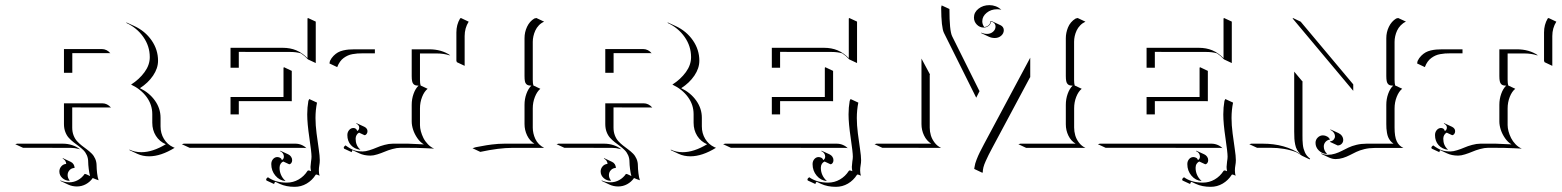

<svg xmlns="http://www.w3.org/2000/svg" viewBox="-20 -558 6043 743"><path d="M39.1 0 46.4 -2H223.1Q242.4 -2 259.8 3.8Q277.1 9.5 290 20L284.4 18.3Q269.3 14.2 253.2 14.2L69.1 13.9ZM209.7 105.5Q209.7 94.5 217.2 85.8Q224.6 77.1 236.3 76.2Q235.8 69.3 232.1 63.8Q228.3 58.3 222.2 55.7L223.6 54.2L253.9 68.4Q260.7 71.5 264.6 77.9Q268.6 84.2 268.6 92Q257.3 92 249.5 100.1Q241.7 108.2 241.7 119.6Q241.7 130.6 249 139.6L249.3 141.6Q232.9 141.6 221.3 131Q209.7 120.4 209.7 105.5ZM213.6 142.1 213.9 140.1Q229.2 147.5 248 147.5Q265.9 147.5 281.6 138.8Q297.4 130.1 307.6 115Q312.3 115 318.8 118.7Q325.4 122.3 328.6 123.3Q325.4 112.8 323.4 95.8Q321.3 78.9 321.3 69.3Q321.3 54.7 316.2 43Q311 31.2 302.7 23.1Q294.4 14.9 284.4 7.4Q274.4 0 264.4 -7.8Q254.4 -15.6 246.1 -24.8Q237.8 -33.9 232.7 -47.5Q227.5 -61 227.5 -78.1V-158.2H376Q395 -158.2 409.4 -141.8Q406.7 -142.1 404.1 -142.1L259.5 -142.3V-64Q259.5 -47.4 264.8 -33.9Q270 -20.5 278.3 -11.5Q286.6 -2.4 296.6 5.4Q306.6 13.2 316.7 20.6Q326.7 28.1 335 36.4Q343.3 44.7 348.5 56.6Q353.8 68.6 353.8 83.3Q353.8 94.7 355.8 112.3Q357.9 129.9 361.6 139.6Q347.7 135 338.9 130.9Q328.4 146 312.3 154.8Q296.1 163.6 277.6 163.6Q259.3 163.6 243.7 156.2ZM227.5 -276.4V-368.2H374Q383.8 -368.2 392.5 -363.8Q401.1 -359.4 407 -351.8L404.1 -352.3L259.8 -352.5V-276.4ZM468.5 -469.5 470 -470.9 500.2 -457Q541.7 -437.7 566.7 -401.7Q591.6 -365.7 591.6 -323Q591.6 -293.7 572.4 -265.4Q553.2 -237.1 521.5 -216.8Q557.9 -199.2 579.6 -168.7Q601.3 -138.2 601.3 -102.1V-68.8Q601.3 -42 614.3 -20.6Q627.2 0.7 649.9 11.5L656 13.9Q602.5 46.9 556.9 46.9Q532.2 46.9 511.7 37.4L481.4 23.2L481 20.8Q501.7 31 526.9 31Q570.6 31 621.6 0.2Q597.2 -10.3 583.3 -32.3Q569.3 -54.4 569.3 -83V-116.2Q569.3 -152.6 547.5 -182.5Q525.6 -212.4 487.3 -230.7Q519.3 -251.2 539.4 -278.9Q559.6 -306.6 559.6 -336.9Q559.6 -379.4 534.7 -414.9Q509.8 -450.4 468.5 -469.5Z M683.6 0 691.4 -2H1123Q1135.5 -2 1146.7 2.7Q1158 7.3 1166 15.6L1162.4 14.6Q1158 13.9 1153.1 14.2L713.6 13.9ZM872.1 -115.2V-182.6H1077.1V-295.9L1079.1 -297.9L1109.1 -283.7V-166.5L904.1 -166.7V-115.2ZM872.1 -295.9V-373H1074.2Q1103 -373 1126.2 -363.4Q1149.4 -353.8 1169.9 -333V-486.3L1171.9 -488.3L1201.9 -474.4V-314L1171.9 -328.1Q1158.4 -342.5 1144.5 -351.6Q1126.5 -356.9 1104.2 -356.9L904.1 -357.2V-295.9ZM1009.8 135.5Q1011.5 131.3 1016.8 127.9Q1045.9 148.7 1089.8 148.7Q1114.5 148.7 1135.5 136.6Q1156.5 124.5 1169.9 103.5Q1170.4 102.5 1171.4 102.1Q1172.4 101.6 1173.1 101.6H1173.8Q1177.7 101.6 1183.6 104.5Q1181.6 94.7 1181.6 87.9Q1181.6 83 1183.6 67.4Q1185.5 55.7 1185.5 48.1Q1185.5 31.5 1177.2 -24.4Q1168.9 -80.3 1168.9 -115.2Q1168.9 -142.3 1173.3 -167.5L1176.8 -174.8L1206.8 -160.9Q1200.9 -132.6 1200.9 -101.1Q1200.9 -74 1205.1 -41.6Q1209.2 -9.3 1213.4 18.4Q1217.5 46.1 1217.5 62Q1217.5 72 1215.7 82Q1213.9 92 1213.9 101.6Q1213.9 112.5 1216.6 122.1Q1214.8 120.8 1212.6 120.1Q1207.3 117.7 1204.3 117.4Q1202.1 117.4 1201.4 118.7Q1188 139.9 1166.6 152.5Q1145.3 165 1120.1 165Q1087.4 165 1062.7 153.6L1045.4 145.5Q1041 148.9 1041 154.3L1011 140.4ZM1029.8 77.1Q1029.8 65.7 1036.6 57.7Q1043.5 49.8 1053.2 49.8Q1058.6 49.8 1064 52.6Q1069.3 55.4 1070.6 61.3Q1074 60.3 1076.3 56.6Q1078.6 53 1078.6 47.9Q1078.6 40.8 1074.3 35Q1070.1 29.3 1063 26.4L1065.2 25.4L1095.5 39.3Q1102.3 42.5 1106.4 48.6Q1110.6 54.7 1110.6 61.8Q1110.6 68.4 1107.2 73Q1103.8 77.6 1098.9 77.6L1076.4 67.1Q1069.8 69.6 1065.8 76Q1061.8 82.5 1061.8 91.3Q1061.8 106 1067.5 118.8Q1073.2 131.6 1083 140.4L1085 142.6Q1061.5 140.6 1045.7 121.7Q1029.8 102.8 1029.8 77.1Z M1254.9 -312.5 1256.8 -322Q1262.5 -333.7 1270.8 -342Q1279.1 -350.3 1287.7 -355.2Q1296.4 -360.1 1307.9 -362.8Q1319.3 -365.5 1329.5 -366.3Q1339.6 -367.2 1352.5 -367.2H1430.7V-351.6H1382.8Q1371.8 -351.6 1363.2 -351Q1354.5 -350.3 1344.2 -348.5Q1334 -346.7 1325.9 -343Q1317.9 -339.4 1309.9 -333.6Q1302 -327.9 1295.7 -319Q1289.3 -310.1 1284.9 -298.3ZM1310.1 12.2Q1311.8 8.1 1317.1 4.6Q1336.4 18.6 1350.1 23.3Q1363.8 28.1 1383.8 28.1Q1394.5 28.1 1409.5 23.4Q1424.6 18.8 1437.6 13.1Q1450.7 7.3 1467.9 2.7Q1485.1 -2 1500 -2H1559.3Q1566.2 -2 1620.4 0.7Q1606.2 -7.3 1595.2 -23.2Q1584.2 -39.1 1578.7 -56Q1573.2 -73 1573.2 -87.9V-152.3Q1573.2 -174.8 1580.4 -194.9Q1587.6 -215.1 1599.6 -226.6Q1592.3 -226.8 1588 -227.9Q1583.7 -229 1580.1 -232.7Q1576.4 -236.3 1574.8 -243.9Q1573.2 -251.5 1573.2 -263.7V-367.2H1640.6Q1688.7 -367.2 1722.4 -344L1718.3 -344.2Q1696.3 -351.1 1670.7 -351.1H1605.2V-249.5Q1605.2 -234.6 1607.7 -227.1L1634.8 -214.4Q1621.8 -204.1 1613.5 -183.1Q1605.2 -162.1 1605.2 -138.2V-74Q1605.2 -63 1608.6 -50Q1612.1 -37.1 1618.5 -24Q1625 -11 1635.9 0.2Q1646.7 11.5 1659.9 17.1Q1656.2 17.1 1628.8 15.6Q1601.3 14.2 1589.4 14.2L1530 13.9Q1515.6 13.9 1498.5 18.7Q1481.4 23.4 1468.4 29.1Q1455.3 34.7 1440.2 39.4Q1425 44.2 1413.8 44.2Q1388.9 44.2 1370.1 35.2L1344.2 23.2Q1341.1 26.4 1341.3 31L1311.3 17.1ZM1324.2 -35.4Q1324.2 -46.6 1331.1 -54.7Q1337.9 -62.7 1347.7 -62.7Q1352.5 -62.7 1356.7 -59.9Q1360.8 -57.1 1362.1 -51.3Q1365.5 -52.2 1367.8 -55.9Q1370.1 -59.6 1370.1 -64.7Q1370.1 -69.3 1366.9 -73.4Q1363.8 -77.4 1358.4 -79.8L1359.9 -81.3L1389.9 -67.4Q1395.5 -64.7 1398.8 -60.3Q1402.1 -55.9 1402.1 -50.5Q1402.1 -44.2 1398.7 -39.6Q1395.3 -34.9 1390.4 -34.9L1369.4 -44.7Q1363.5 -41.7 1359.9 -35.4Q1356.2 -29.1 1356.2 -21.2Q1356.2 4.2 1372.8 19.5L1374.5 21.7Q1351.6 18.8 1337.9 3.4Q1324.2 -12 1324.2 -35.4ZM1746.1 -322.8V-432.6Q1746.1 -462.4 1760.3 -486.3L1763.7 -488.3L1793.7 -474.1Q1778.1 -449.5 1778.1 -418.5V-303.2L1748 -317.4Z M1808.6 15.6 1820.8 11.7Q1825 11 1840.6 8.1Q1856.2 5.1 1863.2 4Q1870.1 2.9 1883.2 1.2Q1896.2 -0.5 1908.1 -1.2Q1919.9 -2 1932.4 -2H2047.9Q2029.8 -13.2 2019.8 -33.9Q2009.8 -54.7 2009.8 -78.1V-152.3Q2009.8 -174.8 2017 -194.8Q2024.2 -214.8 2036.1 -226.6Q2028.8 -226.8 2024.5 -227.9Q2020.3 -229 2016.5 -232.7Q2012.7 -236.3 2011.2 -243.9Q2009.8 -251.5 2009.8 -263.7V-410.2Q2009.8 -433.8 2019.7 -454.6Q2029.5 -475.3 2047.6 -486.3L2055.7 -488.3L2085.7 -474.1Q2074.2 -469.2 2065.4 -460.1Q2056.6 -450.9 2051.6 -439.9Q2046.6 -429 2044.2 -417.8Q2041.7 -406.7 2041.7 -396.2V-249.5Q2041.7 -234.4 2044.2 -227.1L2071 -214.4Q2058.3 -203.9 2050 -183Q2041.7 -162.1 2041.7 -138.4V-64Q2041.7 -53 2044.2 -42.1Q2046.6 -31.2 2051.6 -20.4Q2056.6 -9.5 2065.4 -0.5Q2074.2 8.5 2085.7 14.2H1962.6Q1911.1 14.2 1838.6 29.8Z M2133.8 0 2141.1 -2H2317.9Q2337.2 -2 2354.5 3.8Q2371.8 9.5 2384.8 20L2379.2 18.3Q2364 14.2 2347.9 14.2L2163.8 13.9ZM2304.4 105.5Q2304.4 94.5 2311.9 85.8Q2319.3 77.1 2331.1 76.2Q2330.6 69.3 2326.8 63.8Q2323 58.3 2316.9 55.7L2318.4 54.2L2348.6 68.4Q2355.5 71.5 2359.4 77.9Q2363.3 84.2 2363.3 92Q2352.1 92 2344.2 100.1Q2336.4 108.2 2336.4 119.6Q2336.4 130.6 2343.8 139.6L2344 141.6Q2327.6 141.6 2316 131Q2304.4 120.4 2304.4 105.5ZM2308.3 142.1 2308.6 140.1Q2324 147.5 2342.8 147.5Q2360.6 147.5 2376.3 138.8Q2392.1 130.1 2402.3 115Q2407 115 2413.6 118.7Q2420.2 122.3 2423.3 123.3Q2420.2 112.8 2418.1 95.8Q2416 78.9 2416 69.3Q2416 54.7 2410.9 43Q2405.8 31.2 2397.5 23.1Q2389.2 14.9 2379.2 7.4Q2369.1 0 2359.1 -7.8Q2349.1 -15.6 2340.8 -24.8Q2332.5 -33.9 2327.4 -47.5Q2322.3 -61 2322.3 -78.1V-158.2H2470.7Q2489.7 -158.2 2504.2 -141.8Q2501.5 -142.1 2498.8 -142.1L2354.2 -142.3V-64Q2354.2 -47.4 2359.5 -33.9Q2364.7 -20.5 2373 -11.5Q2381.3 -2.4 2391.4 5.4Q2401.4 13.2 2411.4 20.6Q2421.4 28.1 2429.7 36.4Q2438 44.7 2443.2 56.6Q2448.5 68.6 2448.5 83.3Q2448.5 94.7 2450.6 112.3Q2452.6 129.9 2456.3 139.6Q2442.4 135 2433.6 130.9Q2423.1 146 2407 154.8Q2390.9 163.6 2372.3 163.6Q2354 163.6 2338.4 156.2ZM2322.3 -276.4V-368.2H2468.8Q2478.5 -368.2 2487.2 -363.8Q2495.8 -359.4 2501.7 -351.8L2498.8 -352.3L2354.5 -352.5V-276.4ZM2563.2 -469.5 2564.7 -470.9 2595 -457Q2636.5 -437.7 2661.4 -401.7Q2686.3 -365.7 2686.3 -323Q2686.3 -293.7 2667.1 -265.4Q2647.9 -237.1 2616.2 -216.8Q2652.6 -199.2 2674.3 -168.7Q2696 -138.2 2696 -102.1V-68.8Q2696 -42 2709 -20.6Q2721.9 0.7 2744.6 11.5L2750.7 13.9Q2697.3 46.9 2651.6 46.9Q2627 46.9 2606.4 37.4L2576.2 23.2L2575.7 20.8Q2596.4 31 2621.6 31Q2665.3 31 2716.3 0.2Q2691.9 -10.3 2678 -32.3Q2664.1 -54.4 2664.1 -83V-116.2Q2664.1 -152.6 2642.2 -182.5Q2620.4 -212.4 2582 -230.7Q2614 -251.2 2634.2 -278.9Q2654.3 -306.6 2654.3 -336.9Q2654.3 -379.4 2629.4 -414.9Q2604.5 -450.4 2563.2 -469.5Z M2778.3 0 2786.1 -2H3217.8Q3230.2 -2 3241.5 2.7Q3252.7 7.3 3260.7 15.6L3257.1 14.6Q3252.7 13.9 3247.8 14.2L2808.3 13.9ZM2966.8 -115.2V-182.6H3171.9V-295.9L3173.8 -297.9L3203.9 -283.7V-166.5L2998.8 -166.7V-115.2ZM2966.8 -295.9V-373H3168.9Q3197.8 -373 3220.9 -363.4Q3244.1 -353.8 3264.6 -333V-486.3L3266.6 -488.3L3296.6 -474.4V-314L3266.6 -328.1Q3253.2 -342.5 3239.3 -351.6Q3221.2 -356.9 3199 -356.9L2998.8 -357.2V-295.9ZM3104.5 135.5Q3106.2 131.3 3111.6 127.9Q3140.6 148.7 3184.6 148.7Q3209.2 148.7 3230.2 136.6Q3251.2 124.5 3264.6 103.5Q3265.1 102.5 3266.1 102.1Q3267.1 101.6 3267.8 101.6H3268.6Q3272.5 101.6 3278.3 104.5Q3276.4 94.7 3276.4 87.9Q3276.4 83 3278.3 67.4Q3280.3 55.7 3280.3 48.1Q3280.3 31.5 3272 -24.4Q3263.7 -80.3 3263.7 -115.2Q3263.7 -142.3 3268.1 -167.5L3271.5 -174.8L3301.5 -160.9Q3295.7 -132.6 3295.7 -101.1Q3295.7 -74 3299.8 -41.6Q3304 -9.3 3308.1 18.4Q3312.3 46.1 3312.3 62Q3312.3 72 3310.4 82Q3308.6 92 3308.6 101.6Q3308.6 112.5 3311.3 122.1Q3309.6 120.8 3307.4 120.1Q3302 117.7 3299.1 117.4Q3296.9 117.4 3296.1 118.7Q3282.7 139.9 3261.4 152.5Q3240 165 3214.8 165Q3182.1 165 3157.5 153.6L3140.1 145.5Q3135.7 148.9 3135.7 154.3L3105.7 140.4ZM3124.5 77.1Q3124.5 65.7 3131.3 57.7Q3138.2 49.8 3147.9 49.8Q3153.3 49.8 3158.7 52.6Q3164.1 55.4 3165.3 61.3Q3168.7 60.3 3171 56.6Q3173.3 53 3173.3 47.9Q3173.3 40.8 3169.1 35Q3164.8 29.3 3157.7 26.4L3159.9 25.4L3190.2 39.3Q3197 42.5 3201.2 48.6Q3205.3 54.7 3205.3 61.8Q3205.3 68.4 3201.9 73Q3198.5 77.6 3193.6 77.6L3171.1 67.1Q3164.6 69.6 3160.5 76Q3156.5 82.5 3156.5 91.3Q3156.5 106 3162.2 118.8Q3168 131.6 3177.7 140.4L3179.7 142.6Q3156.2 140.6 3140.4 121.7Q3124.5 102.8 3124.5 77.1Z M3364.3 0 3372.1 -2H3583.7Q3565.9 -12.9 3555.9 -33.7Q3545.9 -54.4 3545.9 -78.1V-331.3L3578.6 -270.3L3577.9 -267.1V-64Q3577.9 -48.8 3582.2 -34.3Q3586.4 -19.8 3596.7 -6.2Q3606.9 7.3 3621.8 14.2L3394.3 13.9ZM3622.1 -528.8 3624 -537.1 3654.1 -523.2Q3654.1 -439 3664.6 -417.7L3769.3 -207.5L3770.8 -205.8Q3762.7 -189.5 3757.8 -179.9L3632.8 -430.9Q3622.6 -451.7 3622.1 -528.8ZM3749 -490.2Q3749 -510.5 3766.6 -524.3Q3784.2 -538.1 3808.6 -538.1Q3834.7 -538.1 3855 -520.5L3851.6 -521Q3845.2 -522.2 3838.6 -522.2Q3814.9 -522.2 3798.1 -508.4Q3781.2 -494.6 3781.2 -475.6Q3781.2 -463.6 3788.8 -453.4Q3799.1 -454.1 3806 -460.7Q3813 -467.3 3813 -476.3Q3817.9 -476.3 3822.3 -474.1L3852.3 -460.2Q3857.9 -457.5 3861.2 -452.5Q3864.5 -447.5 3864.5 -441.4Q3864.5 -428.7 3854.4 -419.8Q3844.2 -410.9 3829.6 -410.9Q3817.6 -410.9 3806.9 -415.8L3776.9 -429.9L3777.8 -431.6Q3788.3 -426.8 3799.6 -426.8Q3813.2 -426.8 3822.9 -435.2Q3832.5 -443.6 3832.5 -455.3Q3832.5 -462.6 3827.6 -468Q3822.8 -473.4 3814.9 -474.1Q3814 -464.6 3805.8 -458Q3797.6 -451.4 3786.6 -451.4Q3771.2 -451.4 3760.1 -462.8Q3749 -474.1 3749 -490.2ZM3750 95.7 3751.5 86.9Q3752.9 75.4 3759.2 59.6Q3765.4 43.7 3771.4 31.7Q3777.3 19.8 3788.3 -1L3966.8 -334.7V-259.5L3964.8 -256.6L3820.1 13.9Q3810.5 31.7 3805.7 41.5Q3800.8 51.3 3794.6 65.1Q3788.3 78.9 3785.6 89.6Q3783 100.3 3783 109.9H3780ZM3920.9 0 3928.7 -2H4142.3Q4124.3 -12.9 4114.4 -33.3Q4104.5 -53.7 4104.5 -77.1V-152.3Q4104.5 -174.8 4111.7 -194.9Q4118.9 -215.1 4130.9 -226.6Q4123.5 -226.8 4119.4 -227.9Q4115.2 -229 4111.5 -232.7Q4107.7 -236.3 4106.1 -243.9Q4104.5 -251.5 4104.5 -263.7V-410.2Q4104.5 -420.7 4106.6 -430.9Q4108.6 -441.2 4112.8 -451.5Q4116.9 -461.9 4124.6 -471.1Q4132.3 -480.2 4142.6 -486.3L4150.4 -488.3L4180.4 -474.1Q4168.9 -468.8 4160.2 -459.8Q4151.4 -450.9 4146.4 -440.1Q4141.4 -429.2 4138.9 -418.2Q4136.5 -407.2 4136.5 -396.2V-249.5Q4136.5 -234.4 4138.9 -227.1L4166 -214.4Q4153.1 -204.1 4144.9 -183.3Q4136.7 -162.6 4136.7 -138.7V-64.5Q4136.7 -49.3 4140.9 -34.5Q4145 -19.8 4155.3 -6.2Q4165.5 7.3 4180.4 14.2H3950.9Z M4228.5 0 4236.3 -2H4668Q4680.4 -2 4691.7 2.7Q4702.9 7.3 4710.9 15.6L4707.3 14.6Q4702.9 13.9 4698 14.2L4258.5 13.9ZM4417 -115.2V-182.6H4622.1V-295.9L4624 -297.9L4654.1 -283.7V-166.5L4449 -166.7V-115.2ZM4417 -295.9V-373H4619.1Q4647.9 -373 4671.1 -363.4Q4694.3 -353.8 4714.8 -333V-486.3L4716.8 -488.3L4746.8 -474.4V-314L4716.8 -328.1Q4703.4 -342.5 4689.5 -351.6Q4671.4 -356.9 4649.2 -356.9L4449 -357.2V-295.9ZM4554.7 135.5Q4556.4 131.3 4561.8 127.9Q4590.8 148.7 4634.8 148.7Q4659.4 148.7 4680.4 136.6Q4701.4 124.5 4714.8 103.5Q4715.3 102.5 4716.3 102.1Q4717.3 101.6 4718 101.6H4718.8Q4722.7 101.6 4728.5 104.5Q4726.6 94.7 4726.6 87.9Q4726.6 83 4728.5 67.4Q4730.5 55.7 4730.5 48.1Q4730.5 31.5 4722.2 -24.4Q4713.9 -80.3 4713.9 -115.2Q4713.9 -142.3 4718.3 -167.5L4721.7 -174.8L4751.7 -160.9Q4745.8 -132.6 4745.8 -101.1Q4745.8 -74 4750 -41.6Q4754.2 -9.3 4758.3 18.4Q4762.5 46.1 4762.5 62Q4762.5 72 4760.6 82Q4758.8 92 4758.8 101.6Q4758.8 112.5 4761.5 122.1Q4759.8 120.8 4757.6 120.1Q4752.2 117.7 4749.3 117.4Q4747.1 117.4 4746.3 118.7Q4732.9 139.9 4711.5 152.5Q4690.2 165 4665 165Q4632.3 165 4607.7 153.6L4590.3 145.5Q4585.9 148.9 4585.9 154.3L4555.9 140.4ZM4574.7 77.1Q4574.7 65.7 4581.5 57.7Q4588.4 49.8 4598.1 49.8Q4603.5 49.8 4608.9 52.6Q4614.3 55.4 4615.5 61.3Q4618.9 60.3 4621.2 56.6Q4623.5 53 4623.5 47.9Q4623.5 40.8 4619.3 35Q4615 29.3 4607.9 26.4L4610.1 25.4L4640.4 39.3Q4647.2 42.5 4651.4 48.6Q4655.5 54.7 4655.5 61.8Q4655.5 68.4 4652.1 73Q4648.7 77.6 4643.8 77.6L4621.3 67.1Q4614.7 69.6 4610.7 76Q4606.7 82.5 4606.7 91.3Q4606.7 106 4612.4 118.8Q4618.2 131.6 4627.9 140.4L4629.9 142.6Q4606.4 140.6 4590.6 121.7Q4574.7 102.8 4574.7 77.1Z M4814.5 0 4822.3 -2H4866.7Q4952.4 -2 5013.2 38.8Q5004.9 31.2 4999.6 22.2Q4994.4 13.2 4992.1 1.3Q4989.7 -10.5 4989 -21.2Q4988.3 -32 4988.3 -48.8V-280.8L5021.2 -241.5L5020.3 -239.5V-34.9Q5020.3 -23.4 5020.5 -16Q5020.8 -8.5 5021.7 1.1Q5022.7 10.7 5024.7 17.6Q5026.6 24.4 5029.8 31.7Q5033 39.1 5038.1 45Q5043.2 51 5050 56.2L5048.1 58.8L5018.6 44.9Q5008.3 37.4 4996.8 31.2Q4951.7 13.9 4896.7 13.9H4844.5ZM4982.4 -486.3 4983.4 -488.3 5013.4 -474.1 5214.8 -233.9 5216.8 -231.4V-206.5ZM5070.8 -5.1Q5070.8 -17.1 5079.3 -25.6Q5087.9 -34.2 5099.6 -34.2Q5107.7 -34.2 5115.6 -29.8Q5123.5 -25.4 5126.7 -17.6H5124.5Q5115 -15.6 5108.9 -8.2Q5102.8 -0.7 5102.8 8.8Q5102.8 24.2 5114 35.9L5115.2 38.1Q5096.7 37.1 5083.7 24.5Q5070.8 12 5070.8 -5.1ZM5092.8 37.4 5093.8 35.6Q5105.2 41 5118.2 41Q5132.6 41 5146.5 36.6Q5160.4 32.2 5172.6 25.9Q5184.8 19.5 5198 13.2Q5211.2 6.8 5229.5 2.4Q5247.8 -2 5268.6 -2Q5362.5 -2 5372.8 -2Q5365.5 -6.6 5360.1 -13.5Q5354.7 -20.5 5351.8 -27.6Q5348.9 -34.7 5347.3 -44.1Q5345.7 -53.5 5345.2 -60.9Q5344.7 -68.4 5344.7 -78.1V-152.3Q5344.7 -174.8 5351.9 -194.9Q5359.1 -215.1 5371.1 -226.6Q5363.8 -226.8 5359.5 -227.9Q5355.2 -229 5351.6 -232.7Q5347.9 -236.3 5346.3 -243.9Q5344.7 -251.5 5344.7 -263.7V-410.2Q5344.7 -433.6 5354.7 -454.3Q5364.7 -475.1 5382.8 -486.3L5390.6 -488.3L5420.7 -474.4Q5409.2 -469 5400.4 -459.8Q5391.6 -450.7 5386.6 -439.9Q5381.6 -429.2 5379.2 -418.1Q5376.7 -407 5376.7 -396V-249.8Q5376.7 -234.6 5379.2 -227.1L5406.2 -214.6Q5393.3 -204.3 5385 -183.2Q5376.7 -162.1 5376.7 -138.2V-64Q5376.7 -29.5 5384.9 -11.6Q5393.1 6.3 5411.1 14.6H5298.8Q5278.3 14.6 5260.1 19Q5241.9 23.4 5228.6 29.8Q5215.3 36.1 5203.1 42.5Q5190.9 48.8 5176.9 53.2Q5162.8 57.6 5148.4 57.6Q5136 57.6 5122.8 51.5ZM5126.5 -9 5128.4 -11.2Q5136.5 -12.2 5141.2 -17.9Q5146 -23.7 5146 -30Q5146 -38.3 5141 -45.2Q5136 -52 5127.7 -55.7L5129.4 -56.9L5159.7 -43Q5168 -39.1 5173 -31.9Q5178 -24.7 5178 -16.1Q5178 -7.6 5171.8 -1.3Q5165.5 4.9 5156.5 4.9Z M5463.9 -312.5 5465.8 -322Q5471.4 -333.7 5479.7 -342Q5488 -350.3 5496.7 -355.2Q5505.4 -360.1 5516.8 -362.8Q5528.3 -365.5 5538.5 -366.3Q5548.6 -367.2 5561.5 -367.2H5639.6V-351.6H5591.8Q5580.8 -351.6 5572.1 -351Q5563.5 -350.3 5553.2 -348.5Q5543 -346.7 5534.9 -343Q5526.9 -339.4 5518.9 -333.6Q5511 -327.9 5504.6 -319Q5498.3 -310.1 5493.9 -298.3ZM5519 12.2Q5520.8 8.1 5526.1 4.6Q5545.4 18.6 5559.1 23.3Q5572.8 28.1 5592.8 28.1Q5603.5 28.1 5618.5 23.4Q5633.5 18.8 5646.6 13.1Q5659.7 7.3 5676.9 2.7Q5694.1 -2 5709 -2H5768.3Q5775.1 -2 5829.3 0.7Q5815.2 -7.3 5804.2 -23.2Q5793.2 -39.1 5787.7 -56Q5782.2 -73 5782.2 -87.9V-152.3Q5782.2 -174.8 5789.4 -194.9Q5796.6 -215.1 5808.6 -226.6Q5801.3 -226.8 5797 -227.9Q5792.7 -229 5789.1 -232.7Q5785.4 -236.3 5783.8 -243.9Q5782.2 -251.5 5782.2 -263.7V-367.2H5849.6Q5897.7 -367.2 5931.4 -344L5927.2 -344.2Q5905.3 -351.1 5879.6 -351.1H5814.2V-249.5Q5814.2 -234.6 5816.7 -227.1L5843.8 -214.4Q5830.8 -204.1 5822.5 -183.1Q5814.2 -162.1 5814.2 -138.2V-74Q5814.2 -63 5817.6 -50Q5821 -37.1 5827.5 -24Q5834 -11 5844.8 0.2Q5855.7 11.5 5868.9 17.1Q5865.2 17.1 5837.8 15.6Q5810.3 14.2 5798.3 14.2L5739 13.9Q5724.6 13.9 5707.5 18.7Q5690.4 23.4 5677.4 29.1Q5664.3 34.7 5649.2 39.4Q5634 44.2 5622.8 44.2Q5597.9 44.2 5579.1 35.2L5553.2 23.2Q5550 26.4 5550.3 31L5520.3 17.1ZM5533.2 -35.4Q5533.2 -46.6 5540 -54.7Q5546.9 -62.7 5556.6 -62.7Q5561.5 -62.7 5565.7 -59.9Q5569.8 -57.1 5571 -51.3Q5574.5 -52.2 5576.8 -55.9Q5579.1 -59.6 5579.1 -64.7Q5579.1 -69.3 5575.9 -73.4Q5572.8 -77.4 5567.4 -79.8L5568.8 -81.3L5598.9 -67.4Q5604.5 -64.7 5607.8 -60.3Q5611.1 -55.9 5611.1 -50.5Q5611.1 -44.2 5607.7 -39.6Q5604.2 -34.9 5599.4 -34.9L5578.4 -44.7Q5572.5 -41.7 5568.8 -35.4Q5565.2 -29.1 5565.2 -21.2Q5565.2 4.2 5581.8 19.5L5583.5 21.7Q5560.5 18.8 5546.9 3.4Q5533.2 -12 5533.2 -35.4ZM5955.1 -322.8V-432.6Q5955.1 -462.4 5969.2 -486.3L5972.7 -488.3L6002.7 -474.1Q5987.1 -449.5 5987.1 -418.5V-303.2L5957 -317.4Z"/></svg>

Font: AgreloyOut1
Style: Medium
Weight: 400
Designer: gluk
Foundry: gluk
Version: Version 0.27